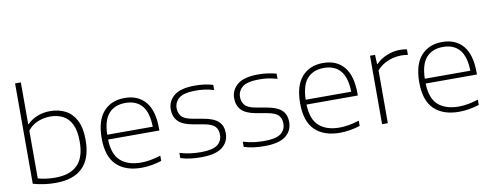

<svg xmlns="http://www.w3.org/2000/svg" viewBox="-66 -1146 3828 1493"><g transform="rotate(-10 1848.0 -399.5)"><path d="M272 9Q181.5 9 95.5 -15.5V-808H141V-477.5H144.5Q176.5 -510.5 222.8 -529.5Q269 -548.5 326.5 -548.5Q392 -548.5 444.8 -521.8Q497.5 -495 528.5 -436Q559.5 -377 559.5 -280.5Q559.5 9 272 9ZM277 -32Q393.5 -32 452.8 -91.2Q512 -150.5 512 -276Q512 -362 487 -412.5Q462 -463 418.2 -485Q374.5 -507 319.5 -507Q269.5 -507 222.8 -488.5Q176 -470 141 -427.5V-50Q167.5 -42 201.8 -37Q236 -32 277 -32Z M951 9Q825 9 754.8 -58.5Q684.5 -126 684.5 -270Q684.5 -409 746 -478.8Q807.5 -548.5 914 -548.5Q1020.5 -548.5 1078.8 -478.5Q1137 -408.5 1137 -269.5V-252.5H732Q735 -135.5 793.2 -83.5Q851.5 -31.5 955 -31.5Q992 -31.5 1030.2 -38.5Q1068.5 -45.5 1110 -58.5V-17Q1027 9 951 9ZM913.5 -509.5Q829 -509.5 781.8 -457Q734.5 -404.5 732 -290.5H1091.5Q1089 -403.5 1043.5 -456.5Q998 -509.5 913.5 -509.5Z M1423 9Q1377.5 9 1338 4Q1298.5 -1 1260 -13V-54Q1306.5 -40.5 1345.2 -35.5Q1384 -30.5 1425.5 -30.5Q1518.5 -30.5 1557 -59.2Q1595.5 -88 1595.5 -139Q1595.5 -181 1572 -204.8Q1548.5 -228.5 1484.5 -240L1399.5 -255Q1320 -269 1286.2 -305Q1252.5 -341 1252.5 -398Q1252.5 -462.5 1303.5 -505.5Q1354.5 -548.5 1470 -548.5Q1543 -548.5 1611 -529.5V-488.5Q1571.5 -500 1539 -504.5Q1506.5 -509 1470.5 -509Q1374 -509 1336.5 -478Q1299 -447 1299 -399.5Q1299 -363 1320.5 -336.2Q1342 -309.5 1405.5 -298L1490.5 -283Q1571 -269 1606.5 -235.5Q1642 -202 1642 -143Q1642 -73.5 1589 -32.2Q1536 9 1423 9Z M1923.5 9Q1878 9 1838.5 4Q1799 -1 1760.5 -13V-54Q1807 -40.5 1845.8 -35.5Q1884.5 -30.5 1926 -30.5Q2019 -30.5 2057.5 -59.2Q2096 -88 2096 -139Q2096 -181 2072.5 -204.8Q2049 -228.5 1985 -240L1900 -255Q1820.5 -269 1786.8 -305Q1753 -341 1753 -398Q1753 -462.5 1804 -505.5Q1855 -548.5 1970.5 -548.5Q2043.5 -548.5 2111.5 -529.5V-488.5Q2072 -500 2039.5 -504.5Q2007 -509 1971 -509Q1874.5 -509 1837 -478Q1799.5 -447 1799.5 -399.5Q1799.5 -363 1821 -336.2Q1842.5 -309.5 1906 -298L1991 -283Q2071.5 -269 2107 -235.5Q2142.5 -202 2142.5 -143Q2142.5 -73.5 2089.5 -32.2Q2036.5 9 1923.5 9Z M2518 9Q2392 9 2321.8 -58.5Q2251.5 -126 2251.5 -270Q2251.5 -409 2313 -478.8Q2374.5 -548.5 2481 -548.5Q2587.5 -548.5 2645.8 -478.5Q2704 -408.5 2704 -269.5V-252.5H2299Q2302 -135.5 2360.2 -83.5Q2418.5 -31.5 2522 -31.5Q2559 -31.5 2597.2 -38.5Q2635.5 -45.5 2677 -58.5V-17Q2594 9 2518 9ZM2480.5 -509.5Q2396 -509.5 2348.8 -457Q2301.5 -404.5 2299 -290.5H2658.5Q2656 -403.5 2610.5 -456.5Q2565 -509.5 2480.5 -509.5Z M2851 0V-540.5H2890.5L2894 -467.5H2898.5Q2932.5 -503.5 2983.8 -524.2Q3035 -545 3086 -545Q3102 -545 3114.8 -544Q3127.5 -543 3142.5 -540V-496Q3129 -498.5 3115 -499.5Q3101 -500.5 3085.5 -500.5Q3056.5 -500.5 3022 -491.8Q2987.5 -483 2954.5 -464.5Q2921.5 -446 2896.5 -416V0Z M3458.5 9Q3332.5 9 3262.2 -58.5Q3192 -126 3192 -270Q3192 -409 3253.5 -478.8Q3315 -548.5 3421.5 -548.5Q3528 -548.5 3586.2 -478.5Q3644.5 -408.5 3644.5 -269.5V-252.5H3239.5Q3242.5 -135.5 3300.8 -83.5Q3359 -31.5 3462.5 -31.5Q3499.5 -31.5 3537.8 -38.5Q3576 -45.5 3617.5 -58.5V-17Q3534.5 9 3458.5 9ZM3421 -509.5Q3336.5 -509.5 3289.2 -457Q3242 -404.5 3239.5 -290.5H3599Q3596.5 -403.5 3551 -456.5Q3505.5 -509.5 3421 -509.5Z"/></g></svg>

Font: Encode Sans Expanded ExtraLight
Style: Regular
Weight: 200
Width: 7
Designer: Multiple Designers
Foundry: Impallari Type
Version: Version 3.000; ttfautohint (v1.8.3) -l 8 -r 50 -G 200 -x 14 